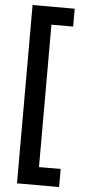

<svg xmlns="http://www.w3.org/2000/svg" viewBox="-64 -846 485 1049"><g transform="rotate(5 179.0 -322.0)"><path d="M71 167V-811H302V-713H183V68H302V167Z"/></g></svg>

Font: AWOL-DM SemiBold
Style: Regular
Weight: 600
Designer: Colophon Foundry, Jonny Pinhorn, Mikhail Sharanda
Foundry: Colophon Foundry
Version: Version 1.000;Glyphs 3.2.3 (3260)